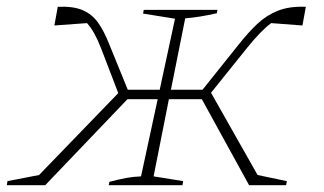

<svg xmlns="http://www.w3.org/2000/svg" viewBox="-25 -545 952 565"><path d="M108 0H-5L-3 -12L90 -30L323 -271L272 -404Q253 -453 231 -477L135 -470L145 -525Q191 -527 218.5 -515Q246 -503 263.5 -478.5Q281 -454 296 -416L351 -281H445L490 -490L396 -505L398 -516H615L613 -506Q586 -500 564.5 -496.5Q543 -493 520 -491L478 -281H571L679 -416Q706 -450 732.5 -475Q759 -500 793 -513.5Q827 -527 875 -525L865 -470L773 -477Q744 -456 702 -404L596 -272L733 -30L819 -12L817 0H708L569 -253H472L427 -26L514 -12L512 0H295L297 -10Q328 -18 347.5 -21.5Q367 -25 390 -26L439 -253H350Z"/></svg>

Font: Piazzolla SC Thin
Style: Italic
Weight: 100
Italic angle: -11.3°
Designer: Juan Pablo del Peral
Foundry: Huerta Tipografica
Version: Version 1.330